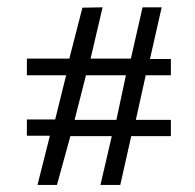

<svg xmlns="http://www.w3.org/2000/svg" viewBox="-20 -530 539 530"><path d="M327.6 -322.3H217.3L186 -199.2H301.3ZM207.5 -508.8 263.2 -509.8 230 -368.2H341.3L373.5 -509.8H426.3L394 -367.2H451.7V-322.3H382.3L355 -199.2H451.7V-154.3H342.3L312 -19.5H257.3L288.6 -154.3H174.3L137.2 -19.5H83.5L117.7 -155.3H54.2V-200.2H132.3L162.6 -322.3H54.2V-368.2H171.4Z"/></svg>

Font: LaylaRuqaa
Style: Regular
Weight: 400
Version: Version 2.0